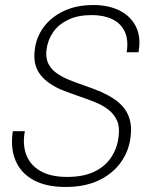

<svg xmlns="http://www.w3.org/2000/svg" viewBox="-20 -732 590 764"><path d="M241 12Q163 12 112.5 -16Q62 -44 41.5 -94Q21 -144 31 -210H79Q69 -159 84 -117.5Q99 -76 140 -52Q181 -28 247 -28Q311 -28 354.5 -48.5Q398 -69 422.5 -106Q447 -143 452 -189Q457 -227 445.5 -252.5Q434 -278 411.5 -295.5Q389 -313 359.5 -325Q330 -337 297.5 -348Q265 -359 234 -371Q172 -395 141.5 -433.5Q111 -472 118 -530Q123 -582 153 -623Q183 -664 233.5 -688Q284 -712 352 -712Q412 -712 456 -690Q500 -668 521 -626Q542 -584 531 -524H484Q492 -574 476 -607Q460 -640 426 -656Q392 -672 345 -672Q290 -672 251.5 -653.5Q213 -635 191.5 -604Q170 -573 165 -534Q161 -502 172 -479.5Q183 -457 204.5 -441.5Q226 -426 255.5 -414Q285 -402 317.5 -391Q350 -380 383 -366Q410 -354 433.5 -338.5Q457 -323 473.5 -302Q490 -281 497 -253.5Q504 -226 500 -190Q494 -133 461.5 -87Q429 -41 373.5 -14.5Q318 12 241 12Z"/></svg>

Font: DM Sans 28pt ExtraLight
Style: Italic
Weight: 250
Italic angle: -10°
Version: Version 4.004;gftools[0.9.30]